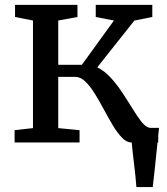

<svg xmlns="http://www.w3.org/2000/svg" viewBox="-20 -575 673 775"><path d="M530.5 180Q529.2 159.8 526.7 136.2Q524.2 112.6 521.3 88.4Q518.4 64.1 515.8 41.4Q513.2 18.7 511.6 0L480.7 -59H622Q619.9 -39 617.3 -14.9Q614.8 9.2 612.2 35.1Q609.7 61 606.8 86.8Q604 112.6 601.5 136.5Q599 160.4 596.5 180ZM38.9 0V-49.5L113.1 -57.9V-492.2L40.7 -506.4V-555.3H292.7V-506.4L215.1 -492.2V-313.5H310.5L439.9 -492.2L366.5 -506.4V-555.3H594.8V-506.4L522.3 -491.9L372.6 -303.2Q401.2 -289.4 426.3 -262.1Q451.3 -234.9 473 -202.1Q494.8 -169.3 513.8 -138.3Q532.8 -107.3 549.3 -85.8Q565.7 -64.3 580.1 -60.3L618.7 -49.9V0H510.3Q490.9 0 472.5 -19.1Q454 -38.2 435.8 -68.4Q417.6 -98.5 399.7 -132.3Q381.7 -166.1 363.1 -196.2Q344.4 -226.4 324.9 -245.5Q305.4 -264.6 284.5 -264.6H215.1V-57.9L301.1 -49.5V0Z"/></svg>

Font: Merriweather 7pt Light
Style: Regular
Weight: 300
Designer: Eben Sorkin
Foundry: Eben Sorkin
Version: Version 2.200;gftools[0.9.31]